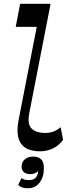

<svg xmlns="http://www.w3.org/2000/svg" viewBox="-20 -792 400 1018"><path d="M193.8 10.2Q119.8 10.2 91.2 -30.8Q62.6 -71.9 78.8 -156.5L174.8 -649.6H63.4L86.9 -772H248.3L135.5 -193.7Q123.8 -135.3 146.6 -111.3Q169.4 -87.2 220.4 -87.2Q243.8 -87.2 263.6 -94.6Q283.5 -102 301.4 -117.8L314.6 -49.7Q289.1 -17.9 258.5 -3.9Q227.9 10.2 193.8 10.2ZM127.3 206.1Q108.6 206.1 95.9 201.3Q83.3 196.4 76.6 188.4L93.7 152.3Q100.9 157.9 110.7 160.3Q120.6 162.8 133.8 162.8Q161.6 162.8 172.9 145.9Q184.3 129.1 180.5 105.3L185.2 110.6Q176.3 121.7 165.6 126.4Q155 131.1 139.4 131.1Q118.3 131.1 106.4 120.5Q94.6 109.9 94.6 92.3Q94.6 67.1 111.6 52.7Q128.6 38.3 155.6 38.3Q182 38.3 197.4 51.9Q212.8 65.5 212.8 100.1Q213.4 144.4 190.6 175.3Q167.9 206.1 127.3 206.1Z"/></svg>

Font: Savate ExtraLight
Style: Italic
Weight: 200
Italic angle: -11°
Designer: Max Esnée
Foundry: Plomb Type
Version: Version 2.000